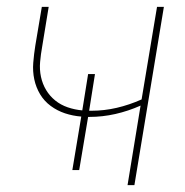

<svg xmlns="http://www.w3.org/2000/svg" viewBox="-20 -540 540 560"><path d="M352 0 390 -232Q354 -216 316.5 -207.5Q279 -199 241 -199H237L211 -44H191L217 -200Q192 -202 169.5 -209.5Q147 -217 128 -231Q109 -245 97 -265Q85 -285 80 -308.5Q75 -332 77 -357Q79 -382 83 -407L102 -520H122L103 -404Q99 -382 97 -359.5Q95 -337 99.5 -316Q104 -295 114.5 -277.5Q125 -260 141 -247Q157 -234 177.5 -227Q198 -220 220 -218L237 -324H257L240 -217H247Q284 -217 320.5 -225.5Q357 -234 393 -250L438 -520H458L372 0Z"/></svg>

Font: Iosevka Curly Thin
Style: Italic
Weight: 100
Italic angle: -9°
Monospace: yes
Designer: Belleve Invis
Foundry: Belleve Invis
Version: Version 22.1.2; ttfautohint (v1.8.4)